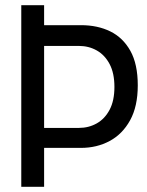

<svg xmlns="http://www.w3.org/2000/svg" viewBox="-20 -720 568 740"><path d="M62 0V-700H150V-623H292Q356 -623 405 -599Q454 -575 482.5 -524Q511 -473 511 -391Q511 -310 481.5 -256.5Q452 -203 402.5 -176.5Q353 -150 292 -150H150V0ZM150 -227H284Q322 -227 353 -244.5Q384 -262 402.5 -297Q421 -332 421 -385Q421 -438 402.5 -473Q384 -508 353 -525.5Q322 -543 284 -543H150Z"/></svg>

Font: Phudu
Style: Regular
Weight: 400
Version: Version 1.005;gftools[0.9.23]